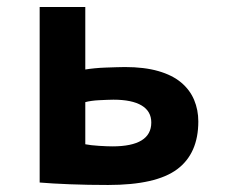

<svg xmlns="http://www.w3.org/2000/svg" viewBox="-20 -520 640 547"><path d="M223 -109Q238 -106 262 -104.5Q286 -103 300 -103Q411 -103 411 -171Q411 -203 383.5 -219.5Q356 -236 303 -236Q295 -236 284 -235.5Q273 -235 262 -234.5Q251 -234 240.5 -232.5Q230 -231 223 -229ZM223 -322Q235 -324 250.5 -325.5Q266 -327 281.5 -327.5Q297 -328 311.5 -328.5Q326 -329 336 -329Q391 -329 431 -317.5Q471 -306 496 -285Q521 -264 533 -235.5Q545 -207 545 -174Q545 -83 485 -38Q425 7 288 7Q231 7 179.5 5Q128 3 93 0V-500H223Z"/></svg>

Font: PT Mono
Style: Bold
Weight: 700
Monospace: yes
Designer: A.Korolkova, I.Chaeva
Foundry: ParaType Ltd
Version: Version 1.000 OFL